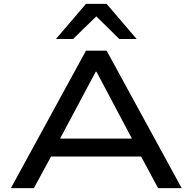

<svg xmlns="http://www.w3.org/2000/svg" viewBox="-20 -965 988 985"><path d="M36 0 421 -705H527L912 0H791L684 -199L741 -162H205L262 -199L154 0ZM471 -597 276 -231 241 -254H705L669 -231L475 -597ZM267 -765 421 -945H527L681 -765H592L474 -881L355 -765Z"/></svg>

Font: Nunito Sans 7pt Expanded Medium
Style: Regular
Weight: 500
Width: 7
Designer: Vernon Adams
Foundry: Vernon Adams
Version: Version 3.101;gftools[0.9.27]